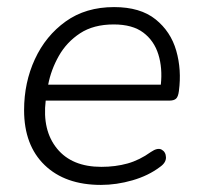

<svg xmlns="http://www.w3.org/2000/svg" viewBox="-20 -514 567 542"><path d="M265 8Q164 8 106 -48Q48 -104 48 -203Q48 -281 78.5 -347Q109 -413 165.5 -453.5Q222 -494 302 -494Q376 -494 419 -459.5Q462 -425 477.5 -371Q493 -317 485 -257Q483 -241 477 -235.5Q471 -230 458 -230H109Q99 -146 141 -94.5Q183 -43 266 -43Q306 -43 340 -52.5Q374 -62 406 -85Q425 -98 436.5 -91.5Q448 -85 448.5 -70Q449 -55 432 -43Q399 -18 354 -5Q309 8 265 8ZM301 -445Q244 -445 206 -420Q168 -395 146 -356Q124 -317 116 -275H434Q439 -322 427 -360.5Q415 -399 384.5 -422Q354 -445 301 -445Z"/></svg>

Font: Nunito Light
Style: Italic
Weight: 300
Italic angle: -9°
Designer: Vernon Adams
Foundry: Vernon Adams
Version: Version 3.601; ttfautohint (v1.8.2.53-6de2)